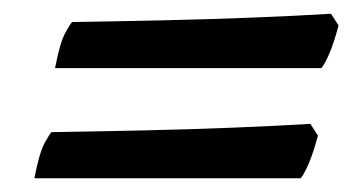

<svg xmlns="http://www.w3.org/2000/svg" viewBox="-20 -419 529 279"><path d="M60 -320Q67 -357 75 -371.5Q83 -386 85 -387Q151 -388 218.5 -389.5Q286 -391 348.5 -393.5Q411 -396 461 -399L472 -382Q465 -356 458.5 -341Q452 -326 447 -320ZM30 -160Q37 -197 45 -211.5Q53 -226 55 -227Q121 -228 188.5 -229.5Q256 -231 318.5 -233.5Q381 -236 431 -239L442 -222Q435 -196 428.5 -181Q422 -166 417 -160Z"/></svg>

Font: Texturina 12pt ExtraBold
Style: Italic
Weight: 800
Italic angle: -11°
Designer: Guillermo Torres Carreño
Foundry: Omnibus-Type
Version: Version 1.002